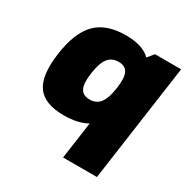

<svg xmlns="http://www.w3.org/2000/svg" viewBox="-162 -651 969 993"><g transform="rotate(30 323.0 -155.0)"><path d="M311 -509.8Q412.6 -509.8 459 -462.9L489.3 -500H645.5L546.9 200.2H344.7L376 -21Q321.8 9.8 238.8 9.8Q122.6 9.8 78.9 -51.8Q35.2 -113.3 54.2 -250Q73.2 -386.2 134 -448Q194.8 -509.8 311 -509.8ZM347.2 -372.1Q306.6 -372.1 284.4 -343.3Q262.2 -314.5 252.9 -250Q243.7 -185.5 258.1 -156.7Q272.5 -127.9 313 -127.9Q353 -127.9 375 -156.7Q397 -185.5 406.2 -250Q415.5 -314.5 401.4 -343.3Q387.2 -372.1 347.2 -372.1Z"/></g></svg>

Font: Fivo Sans Black
Style: Regular
Weight: 900
Designer: Alexander Slobzheninov
Foundry: Alexander Slobzheninov
Version: 1.0